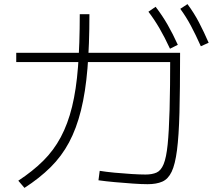

<svg xmlns="http://www.w3.org/2000/svg" viewBox="-20 -875 1040 934"><path d="M698 21Q669 21 626 18Q583 15 538.5 11Q494 7 459 2L465 -44Q495 -39 537 -35Q579 -31 620 -28.5Q661 -26 688 -26Q720 -26 741.5 -35.5Q763 -45 776 -76.5Q789 -108 795.5 -171.5Q802 -235 805 -342Q808 -449 808 -611L832 -573H59V-618H856V-608Q856 -440 853 -327Q850 -214 841 -144.5Q832 -75 815 -39.5Q798 -4 769.5 8.5Q741 21 698 21ZM69 4Q139 -42 190 -92.5Q241 -143 275.5 -207.5Q310 -272 330.5 -355.5Q351 -439 359.5 -550Q368 -661 368 -806H415Q415 -657 405.5 -542Q396 -427 374 -338.5Q352 -250 316 -182.5Q280 -115 226 -61.5Q172 -8 99 39ZM807 -638Q781 -694 756 -737Q731 -780 702 -818L737 -842Q770 -799 795.5 -754.5Q821 -710 845 -657ZM957 -650Q932 -706 908.5 -750Q885 -794 857 -832L892 -855Q924 -812 948 -766Q972 -720 995 -667Z"/></svg>

Font: M PLUS 2 Thin Light
Style: Regular
Weight: 300
Version: Version 1.001